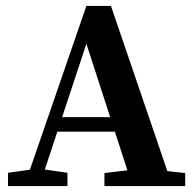

<svg xmlns="http://www.w3.org/2000/svg" viewBox="-20 -629 657 649"><path d="M7 0V-45L100 -58H117L208 -45V0ZM62 0 272 -609H355L563 0H428L272 -481L113 0ZM155 -184 171 -233H419L437 -184ZM333 0V-44L441 -57H489L606 -44V0Z"/></svg>

Font: Lisu Bosa Black
Style: Regular
Weight: 900
Designer: David Morse, Annie Olsen, Victor Gaultney, Frank Grießhammer (Latin)
Foundry: SIL International
Version: Version 2.000